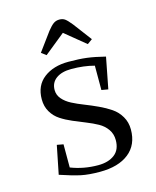

<svg xmlns="http://www.w3.org/2000/svg" viewBox="-100 -701 633 778"><g transform="rotate(-15 216.5 -311.5)"><path d="M58.1 -23.9 82 -143.1 108.9 -138.2V-41Q162.6 -20 223.1 -20Q266.1 -20 292 -39.8Q317.9 -59.6 317.9 -100.1Q317.9 -126 304.2 -145.5Q290.5 -165 268.8 -177Q247.1 -189 220.7 -199.5Q194.3 -210 168 -221.2Q141.6 -232.4 119.9 -246.6Q98.1 -260.7 84.5 -283.7Q70.8 -306.6 70.8 -336.9Q70.8 -394.5 110.8 -425.3Q150.9 -456.1 213.9 -456.1Q259.3 -456.1 290.8 -452.1Q322.3 -448.2 367.2 -437L341.8 -306.2L314 -311V-413.1Q270.5 -424.8 217.8 -424.8Q177.7 -424.8 154.3 -407.7Q130.9 -390.6 130.9 -359.9Q130.9 -338.9 145 -322.3Q159.2 -305.7 181.9 -293.9Q204.6 -282.2 232.2 -271.5Q259.8 -260.7 287.1 -248Q314.5 -235.4 337.2 -220Q359.9 -204.6 374 -180.4Q388.2 -156.2 388.2 -126Q388.2 -61.5 344.5 -26.9Q300.8 7.8 223.1 7.8Q176.8 7.8 144.3 1Q111.8 -5.9 58.1 -23.9ZM116.2 -520 172.9 -597.2Q188 -616.2 198.5 -623.5Q209 -630.9 223.1 -630.9Q237.3 -630.9 246.8 -623.8Q256.3 -616.7 272 -597.2L330.1 -520L309.1 -504.9L223.1 -575.2L136.2 -504.9Z"/></g></svg>

Font: Dehuti Alt
Style: Book
Weight: 400
Version: Version 1.2